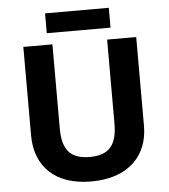

<svg xmlns="http://www.w3.org/2000/svg" viewBox="-59 -981 874 993"><g transform="rotate(-5 378.0 -484.5)"><path d="M543 -928H212V-825H543ZM671 -303V-765H520V-329C520 -218 478 -168 379 -168C284 -168 236 -210 236 -328V-765H85V-305C85 -146 186 -41 375 -41C574 -41 671 -155 671 -303Z"/></g></svg>

Font: Noto Sans Tamil UI
Style: Bold
Weight: 700
Designer: Jelle Bosma - Monotype Design Team
Foundry: Monotype Imaging Inc.
Version: Version 2.004